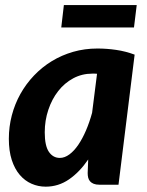

<svg xmlns="http://www.w3.org/2000/svg" viewBox="-20 -710 566 738"><path d="M14 0ZM435.5 0H362Q349 0 340.2 -3.5Q331.5 -7 326.2 -13Q321 -19 319 -27Q317 -35 317 -44.5L319 -97Q286 -48.5 245.2 -20.5Q204.5 7.5 155.5 7.5Q127 7.5 101.2 -3.8Q75.5 -15 56 -37.8Q36.5 -60.5 25.2 -95.2Q14 -130 14 -176.5Q14 -223 25.5 -266.8Q37 -310.5 58.5 -349Q80 -387.5 110.8 -419.8Q141.5 -452 179.2 -475Q217 -498 261.2 -510.8Q305.5 -523.5 354.5 -523.5Q390.5 -523.5 426.5 -518.2Q462.5 -513 497.5 -500ZM210 -103Q228.5 -103 246.8 -116.5Q265 -130 281 -153.5Q297 -177 310.5 -208.5Q324 -240 334 -276.5L353 -426.5Q348 -427 343.5 -427Q339 -427 335 -427Q295 -427 261.5 -409Q228 -391 203.8 -360Q179.5 -329 165.8 -288Q152 -247 152 -201.5Q152 -149.5 168 -126.2Q184 -103 210 -103ZM225.5 -690.5H505.5L495 -604.5H215.5Z"/></svg>

Font: Lato Heavy
Style: Italic
Weight: 800
Italic angle: -7°
Designer: Lukasz Dziedzic
Foundry: tyPoland Lukasz Dziedzic
Version: Version 2.007; 2014-02-27